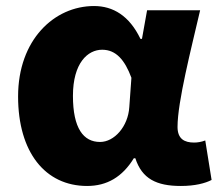

<svg xmlns="http://www.w3.org/2000/svg" viewBox="-20 -603 725 637"><path d="M269 14C335 14 386 -16 424 -78H429C451 -10 499 14 580 14C627 14 661 5 682 -6L661 -137C648 -132 635 -130 624 -130C592 -130 569 -142 569 -182C569 -265 614 -440 644 -569H468L451 -474H446C409 -551 355 -583 292 -583C160 -583 40 -471 40 -283C40 -98 130 14 269 14ZM312 -132C257 -132 222 -177 222 -285C222 -394 271 -438 319 -438C365 -438 394 -404 416 -345L409 -248C405 -183 359 -132 312 -132Z"/></svg>

Font: ChiuKong Gothic MN Heavy
Style: Regular
Weight: 900
Designer: Ryoko NISHIZUKA 西塚涼子 (kana, bopomofo & ideographs); Paul D. Hunt (Latin, Greek & Cyrillic); Sandoll Communications 산돌커뮤니
Foundry: Adobe
Version: Version 1.300